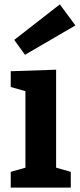

<svg xmlns="http://www.w3.org/2000/svg" viewBox="-20 -856 364 876"><path d="M303 -72V0H29V-72L96 -91V-440L29 -459V-531L236 -538V-91ZM94 -606 45 -674 253 -836 324 -740Z"/></svg>

Font: Bitter
Style: Bold
Weight: 700
Designer: Sol Matas, and Bitter project Authors
Foundry: Sol Matas
Version: Version 2.001